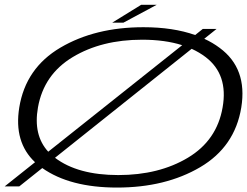

<svg xmlns="http://www.w3.org/2000/svg" viewBox="-23 -798 1058 822"><path d="M-3 0 127 -103.5Q35.5 -189.5 59.5 -338Q87 -506.5 235.5 -594Q384 -681.5 591 -681.5Q718 -681.5 812.5 -648L845 -674H904L851.5 -632Q887.5 -615.5 917.5 -593Q1037 -505 1010 -338Q982.5 -169.5 834 -82.2Q685.5 5 478 5Q276.5 5 158 -78.5L59.5 0ZM483.5 -48.5Q657.5 -48.5 781.5 -122.8Q905.5 -197 930 -338Q955 -479 857.5 -553.5Q830.5 -574 797.5 -589L212.5 -122.5Q310 -48.5 483.5 -48.5ZM183.5 -148.5 757 -604.5Q683.5 -628 585.5 -628Q412 -628 288.2 -553.5Q164.5 -479 139.5 -338Q118.5 -219.5 183.5 -148.5ZM457.5 -701 581.5 -777.5H648L505.5 -701Z"/></svg>

Font: Anybody UltraExpanded Light
Style: Italic
Weight: 300
Width: 9
Italic angle: -10°
Designer: Tyler Finck
Foundry: Etcetera Type Company
Version: Version 1.010; ttfautohint (v1.8.3) -l 8 -r 50 -G 200 -x 14 